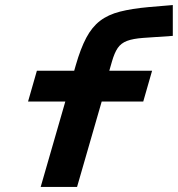

<svg xmlns="http://www.w3.org/2000/svg" viewBox="-20 -740 704 760"><path d="M91 -338 126 -460H582L547 -338ZM280 -482Q299 -548 321.5 -590.5Q344 -633 376 -657.5Q408 -682 455 -694Q502 -706 569 -712L664 -720V-598L547 -590Q506 -587 482.5 -578Q459 -569 446 -550Q433 -531 423 -496L398 -409H403L285 0H141L259 -409Z"/></svg>

Font: Intel One Mono Light
Style: Italic
Weight: 300
Italic angle: -16°
Monospace: yes
Designer: Fred Shallcrass
Foundry: Frere-Jones Type LLC
Version: Version 1.004